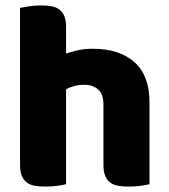

<svg xmlns="http://www.w3.org/2000/svg" viewBox="-20 -681 625 709"><path d="M532 -1Q522 2 500.5 5Q479 8 456 8Q434 8 416.5 5Q399 2 387 -7Q375 -16 368.5 -31.5Q362 -47 362 -72V-294Q362 -335 341.5 -351.5Q321 -368 291 -368Q271 -368 253 -363Q235 -358 224 -351V-1Q214 2 192.5 5Q171 8 148 8Q126 8 108.5 5Q91 2 79 -7Q67 -16 60.5 -31.5Q54 -47 54 -72V-652Q65 -654 86.5 -657.5Q108 -661 130 -661Q152 -661 169.5 -658Q187 -655 199 -646Q211 -637 217.5 -621.5Q224 -606 224 -581V-483Q237 -488 263.5 -494.5Q290 -501 322 -501Q421 -501 476.5 -451.5Q532 -402 532 -304Z"/></svg>

Font: Baloo Tammudu
Style: Regular
Weight: 400
Designer: Omkar Shende and Ek Type
Foundry: Ek Type
Version: Version 1.007;PS 1.000;hotconv 1.0.88;makeotf.lib2.5.647800